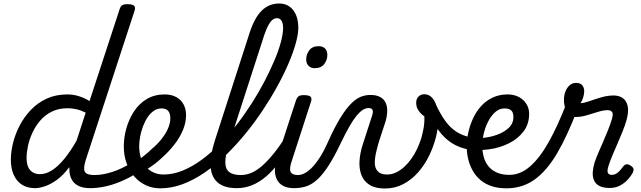

<svg xmlns="http://www.w3.org/2000/svg" viewBox="-20 -1059 3666 1098"><path d="M180 17Q137 17 106 -2.5Q75 -22 58.5 -59Q42 -96 42 -146Q42 -190 54.5 -241Q67 -292 92.5 -341Q118 -390 156.5 -430.5Q195 -471 247 -495Q299 -519 365 -519Q399 -519 431 -509Q463 -499 492 -481L663 -1003Q669 -1023 678.5 -1029Q688 -1035 708 -1035Q739 -1035 747.5 -1025.5Q756 -1016 749 -996L470 -143Q455 -95 465.5 -76.5Q476 -58 520 -58Q532 -58 537.5 -46.5Q543 -35 540.5 -20.5Q538 -6 527 5.5Q516 17 497 17Q462 17 438.5 8Q415 -1 401.5 -16.5Q388 -32 382 -52Q376 -72 377 -93L376 -103Q342 -57 306 -31Q270 -5 237.5 6Q205 17 180 17ZM208 -63Q243 -63 278 -85.5Q313 -108 348.5 -151.5Q384 -195 418 -255L470 -415Q441 -429 416 -434.5Q391 -440 366 -440Q316 -440 277 -421Q238 -402 210.5 -370Q183 -338 165.5 -300Q148 -262 140 -224.5Q132 -187 132 -157Q132 -126 140.5 -105.5Q149 -85 166.5 -74Q184 -63 208 -63Z M497 17Q478 17 472 5.5Q466 -6 470.5 -20.5Q475 -35 488 -46.5Q501 -58 520 -58Q568 -58 623 -76Q678 -94 732 -128Q743 -136 753 -130.5Q763 -125 769 -113Q775 -101 774.5 -88.5Q774 -76 764 -70Q715 -39 667 -19.5Q619 0 576 8.5Q533 17 497 17Z M730 -121Q764 -138 794.5 -161Q825 -184 850 -209Q880 -234 903.5 -263.5Q927 -293 940.5 -323.5Q954 -354 954 -382Q954 -410 942 -424.5Q930 -439 903 -439Q889 -439 882.5 -451Q876 -463 877.5 -479Q879 -495 890 -507Q901 -519 922 -519Q961 -519 988.5 -503.5Q1016 -488 1030 -461.5Q1044 -435 1044 -401Q1044 -357 1025.5 -313.5Q1007 -270 975 -229.5Q943 -189 902 -153Q872 -125 835.5 -101Q799 -77 761 -57Z M896 18Q853 18 815.5 1Q778 -16 749.5 -48Q721 -80 704.5 -124Q688 -168 688 -222Q688 -274 703 -326.5Q718 -379 747 -423Q776 -467 820 -493Q864 -519 922 -519Q931 -519 933.5 -507Q936 -495 932.5 -479Q929 -463 921.5 -451Q914 -439 905 -439Q879 -439 859 -425Q839 -411 823.5 -387.5Q808 -364 797.5 -335.5Q787 -307 781.5 -278Q776 -249 776 -224Q776 -187 785.5 -156.5Q795 -126 814 -105Q833 -84 858.5 -72.5Q884 -61 915 -61Q969 -61 1023.5 -83Q1078 -105 1131.5 -144Q1185 -183 1236 -234.5Q1287 -286 1333.5 -346Q1380 -406 1420.5 -469.5Q1461 -533 1493.5 -595.5Q1526 -658 1550 -715Q1574 -772 1586.5 -819.5Q1599 -867 1599 -900Q1599 -914 1612 -921Q1625 -928 1642.5 -928Q1660 -928 1673 -921Q1686 -914 1686 -900Q1686 -865 1672 -813.5Q1658 -762 1631.5 -699.5Q1605 -637 1567.5 -568.5Q1530 -500 1484 -430.5Q1438 -361 1384.5 -295.5Q1331 -230 1272.5 -173Q1214 -116 1151.5 -73Q1089 -30 1025 -6Q961 18 896 18Z M1334 17Q1264 17 1226.5 -14Q1189 -45 1184.5 -105.5Q1180 -166 1209 -256L1407 -870Q1436 -959 1477.5 -999Q1519 -1039 1577 -1039Q1611 -1039 1635.5 -1021.5Q1660 -1004 1673 -973Q1686 -942 1686 -899Q1686 -880 1673 -871Q1660 -862 1642.5 -862Q1625 -862 1612 -871Q1599 -880 1599 -899Q1599 -917 1595 -929.5Q1591 -942 1583 -948.5Q1575 -955 1562 -955Q1551 -955 1539 -946Q1527 -937 1515.5 -916.5Q1504 -896 1491 -858L1287 -227Q1268 -166 1268.5 -129Q1269 -92 1291 -75Q1313 -58 1357 -58Q1371 -58 1377.5 -46.5Q1384 -35 1381 -20.5Q1378 -6 1366.5 5.5Q1355 17 1334 17Z M1335 17Q1321 17 1314.5 5.5Q1308 -6 1310.5 -20.5Q1313 -35 1325 -46.5Q1337 -58 1358 -58Q1388 -58 1418.5 -71Q1449 -84 1480 -111.5Q1511 -139 1544.5 -180Q1578 -221 1613 -277Q1622 -290 1634 -289Q1646 -288 1652.5 -278.5Q1659 -269 1653 -257Q1617 -187 1579 -135Q1541 -83 1501.5 -49.5Q1462 -16 1420.5 0.5Q1379 17 1335 17Z M1661 17Q1624 17 1599.5 4Q1575 -9 1563.5 -32.5Q1552 -56 1552 -86Q1552 -116 1564 -152L1672 -483Q1679 -503 1688.5 -509Q1698 -515 1717 -515Q1748 -515 1756.5 -505.5Q1765 -496 1758 -476L1650 -143Q1633 -95 1642 -76.5Q1651 -58 1684 -58Q1698 -58 1704 -46.5Q1710 -35 1707.5 -20.5Q1705 -6 1693.5 5.5Q1682 17 1661 17ZM1779 -669Q1759 -669 1745 -682Q1731 -695 1731 -720Q1731 -747 1748.5 -771Q1766 -795 1803 -795Q1824 -795 1838 -782.5Q1852 -770 1852 -744Q1852 -717 1834.5 -693Q1817 -669 1779 -669Z M1662 17Q1651 17 1648 5.5Q1645 -6 1649 -20.5Q1653 -35 1662.5 -46.5Q1672 -58 1684 -58Q1700 -58 1719.5 -67Q1739 -76 1760.5 -97Q1782 -118 1806 -154Q1830 -190 1855 -246Q1894 -333 1927 -386Q1960 -439 1989 -467.5Q2018 -496 2044.5 -506Q2071 -516 2097 -516Q2108 -516 2111 -504.5Q2114 -493 2112 -478.5Q2110 -464 2103.5 -452.5Q2097 -441 2087 -441Q2071 -441 2054.5 -430.5Q2038 -420 2019 -397Q2000 -374 1978 -335.5Q1956 -297 1929 -241Q1890 -159 1856.5 -108Q1823 -57 1791.5 -29.5Q1760 -2 1728.5 7.5Q1697 17 1662 17Z M2181 19Q2126 19 2093 -2Q2060 -23 2046.5 -59Q2033 -95 2036 -139.5Q2039 -184 2054 -231L2108 -398Q2115 -419 2110.5 -430Q2106 -441 2088 -441Q2073 -441 2065.5 -452.5Q2058 -464 2059.5 -478.5Q2061 -493 2070.5 -504.5Q2080 -516 2098 -516Q2132 -516 2153.5 -504.5Q2175 -493 2185 -472Q2195 -451 2194.5 -424Q2194 -397 2185 -365L2147 -249Q2138 -219 2130.5 -186Q2123 -153 2123.5 -125Q2124 -97 2140.5 -79Q2157 -61 2194 -61Q2220 -61 2244.5 -72.5Q2269 -84 2291 -104Q2313 -124 2332 -150.5Q2351 -177 2365 -207Q2379 -237 2389 -268Q2396 -293 2402 -324Q2408 -355 2407 -393Q2384 -410 2372 -429Q2360 -448 2360 -471Q2360 -493 2373 -506.5Q2386 -520 2406 -520Q2424 -520 2438 -511Q2452 -502 2463 -484Q2474 -466 2480 -437.5Q2486 -409 2486 -370Q2486 -325 2472.5 -272.5Q2459 -220 2434 -168.5Q2409 -117 2372 -74.5Q2335 -32 2287 -6.5Q2239 19 2181 19Z M2665 -203Q2608 -213 2565 -240Q2522 -267 2487 -315Q2452 -363 2417 -436Q2407 -456 2418 -468.5Q2429 -481 2446 -481.5Q2463 -482 2471 -465Q2498 -407 2526.5 -367.5Q2555 -328 2591 -305Q2627 -282 2678 -272Q2691 -270 2696 -258Q2701 -246 2699 -232Q2697 -218 2688.5 -209Q2680 -200 2665 -203Z M2667 -273Q2699 -267 2741 -270.5Q2783 -274 2823 -288.5Q2863 -303 2889.5 -328Q2916 -353 2916 -390Q2916 -416 2903.5 -427.5Q2891 -439 2864 -439Q2850 -439 2843.5 -451Q2837 -463 2838.5 -479Q2840 -495 2851 -507Q2862 -519 2883 -519Q2909 -519 2931.5 -511Q2954 -503 2970.5 -488Q2987 -473 2996.5 -453Q3006 -433 3006 -408Q3006 -350 2974.5 -308Q2943 -266 2891.5 -240Q2840 -214 2780 -205.5Q2720 -197 2664 -204Z M2876 18Q2828 18 2791 5.5Q2754 -7 2727 -30Q2700 -53 2683 -83.5Q2666 -114 2657.5 -149.5Q2649 -185 2649 -222Q2649 -263 2659 -305.5Q2669 -348 2687.5 -386.5Q2706 -425 2734 -455Q2762 -485 2799.5 -502Q2837 -519 2883 -519Q2894 -519 2897.5 -507Q2901 -495 2897.5 -479Q2894 -463 2885.5 -451Q2877 -439 2865 -439Q2837 -439 2814 -419.5Q2791 -400 2774 -368.5Q2757 -337 2747.5 -299.5Q2738 -262 2738 -226Q2738 -195 2745.5 -165Q2753 -135 2770.5 -111.5Q2788 -88 2818.5 -73.5Q2849 -59 2893 -59Q2956 -59 3011.5 -107.5Q3067 -156 3117.5 -246Q3168 -336 3216 -459Q3219 -467 3230.5 -468Q3242 -469 3255 -464.5Q3268 -460 3276.5 -451.5Q3285 -443 3281 -431Q3225 -283 3166 -182.5Q3107 -82 3037 -32Q2967 18 2876 18Z M3467 16Q3429 16 3407 4Q3385 -8 3376.5 -29Q3368 -50 3370 -76Q3372 -102 3380 -129Q3388 -153 3401 -183.5Q3414 -214 3429 -248Q3444 -282 3457.5 -316Q3471 -350 3480 -380Q3488 -409 3480 -419Q3472 -429 3455 -429Q3430 -429 3399 -419Q3368 -409 3335 -399.5Q3302 -390 3272 -390Q3250 -390 3235 -404.5Q3220 -419 3212.5 -441Q3205 -463 3205 -488Q3205 -512 3213 -534Q3221 -556 3236.5 -570.5Q3252 -585 3275 -585Q3299 -585 3310 -571Q3321 -557 3321 -538Q3321 -522 3315.5 -503Q3310 -484 3300 -469Q3318 -469 3349 -480Q3380 -491 3417 -502Q3454 -513 3489 -513Q3518 -513 3539.5 -499.5Q3561 -486 3569 -455Q3577 -424 3563 -372Q3555 -344 3541.5 -310Q3528 -276 3512.5 -240.5Q3497 -205 3482.5 -171Q3468 -137 3459 -107Q3451 -81 3456.5 -70Q3462 -59 3478 -59Q3492 -59 3504 -66Q3516 -73 3526 -84.5Q3536 -96 3544 -107Q3550 -116 3560.5 -119Q3571 -122 3586 -112Q3602 -102 3603 -91.5Q3604 -81 3598 -70Q3589 -53 3570.5 -32.5Q3552 -12 3526 2Q3500 16 3467 16Z"/></svg>

Font: Playwrite CO
Style: Regular
Weight: 400
Designer: Veronika Burian, José Scaglione
Foundry: TypeTogether
Version: Version 1.000